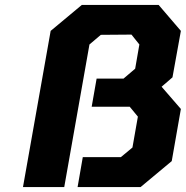

<svg xmlns="http://www.w3.org/2000/svg" viewBox="-20 -757 752 777"><path d="M73 0 185 -632 311 -737H622L712 -632L678 -444L634 -406L712 -316L675 -105L549 0H294L315 -121H469L516 -160L538 -285L505 -325H351L371 -439H480L527 -479L544 -577L512 -617L388 -616L342 -577L240 0Z"/></svg>

Font: Tomorrow SemiBold
Style: Italic
Weight: 600
Italic angle: -10°
Designer: Tony de Marco, Monica Rizzolli
Foundry: Just in Type
Version: Version 2.002